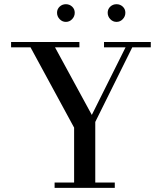

<svg xmlns="http://www.w3.org/2000/svg" viewBox="-20 -902 754 922"><path d="M266.4 -810.1Q253.9 -823.2 253.9 -840.8Q253.9 -858.4 266.4 -870.1Q278.8 -881.8 296.4 -881.8Q314 -881.8 326.4 -870.1Q338.9 -858.4 338.9 -840.8Q338.9 -823.2 326.4 -810.1Q314 -796.9 296.4 -796.9Q278.8 -796.9 266.4 -810.1ZM509.5 -810.1Q497.1 -823.2 497.1 -840.8Q497.1 -858.4 509.5 -870.1Q522 -881.8 539.6 -881.8Q557.1 -881.8 569.6 -870.1Q582 -858.4 582 -840.8Q582 -823.2 569.6 -810.1Q557.1 -796.9 539.6 -796.9Q522 -796.9 509.5 -810.1ZM33.2 -674.8V-700.2H361.3V-674.8H244.1L420.9 -350.1L583 -674.8H479.5V-700.2H704.1V-674.8H615.2L437.5 -316.4V-25.4H531.2V0H242.2V-25.4H335.9V-289.1L126.5 -674.8Z"/></svg>

Font: Theano Didot
Style: Regular
Weight: 400
Designer: Alexey Kryukov
Version: Version 2.0